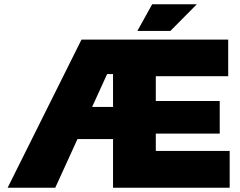

<svg xmlns="http://www.w3.org/2000/svg" viewBox="-20 -887 1133 907"><path d="M16 0 365 -700H643L653 -537H486L241 0ZM266 -230V-382H575V-230ZM514 0V-700H1058V-527H716V-410H1018V-256H716V-174H1065V0ZM629 -741 699 -867H910L785 -741Z"/></svg>

Font: REM ExtraBold
Style: Regular
Weight: 800
Designer: Octavio Pardo
Foundry: Ashler Design
Version: Version 1.005;gftools[0.9.28]